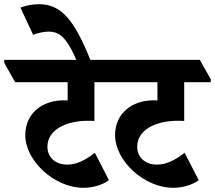

<svg xmlns="http://www.w3.org/2000/svg" viewBox="-84 -910 1020 911"><path d="M311 -19C361 -19 404 -34 433 -55L366 -185C321 -150 279 -129 235 -129C178 -129 141 -164 141 -214C141 -290 222 -337 335 -337C344 -337 356 -337 364 -336V-520H490V-534L438 -626H-64V-612L-12 -520H237V-433C230 -434 224 -434 218 -434C114 -434 36 -370 36 -269C36 -146 175 -19 311 -19Z M283 -615H349C268 -820 205 -890 101 -890C70 -890 43 -885 13 -874L73 -745C98 -754 124 -760 146 -760C179 -760 203 -749 225 -721C245 -697 261 -666 283 -615Z M737 -19C787 -19 830 -34 859 -55L792 -185C747 -150 705 -129 661 -129C604 -129 567 -164 567 -214C567 -290 648 -337 761 -337C770 -337 782 -337 790 -336V-520H916V-534L864 -626H362V-612L414 -520H663V-433C656 -434 650 -434 644 -434C540 -434 462 -370 462 -269C462 -146 601 -19 737 -19Z"/></svg>

Font: Noto Serif Devanagari Condensed ExtraBold
Style: Regular
Weight: 800
Width: 3
Designer: Universal Thirst, Indian Type Foundry and the Monotype Design Team
Foundry: Monotype Imaging Inc.
Version: Version 2.004